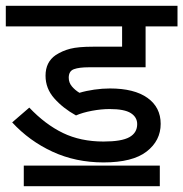

<svg xmlns="http://www.w3.org/2000/svg" viewBox="-20 -642 632 662"><path d="M358 -266Q329 -266 297 -260Q265 -254 242 -244Q197 -269 167 -303Q137 -337 137 -381Q137 -428 172 -452Q195 -467 222.5 -474Q250 -481 301 -481H401V-551H0V-622H592V-551H482V-410H286Q253 -410 235 -403.5Q217 -397 217 -374Q217 -357 228 -344Q239 -331 254 -322Q277 -329 305 -333Q333 -337 359 -337Q443 -337 488.5 -304.5Q534 -272 534 -215Q534 -157 485.5 -119.5Q437 -82 337 -82Q241 -82 161 -119Q81 -156 22 -220L81 -271Q136 -213 197 -183.5Q258 -154 337 -154Q399 -154 426 -169Q453 -184 453 -214Q453 -238 431 -252Q409 -266 358 -266ZM62 -71H531V0H62Z"/></svg>

Font: Go Noto Current
Style: Regular
Weight: 400
Designer: Monotype Design Team
Foundry: Monotype Imaging Inc.
Version: Version 2.007; ttfautohint (v1.8) -l 8 -r 50 -G 200 -x 14 -D